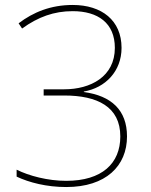

<svg xmlns="http://www.w3.org/2000/svg" viewBox="-20 -744 610 774"><path d="M470 -551C470 -662 390 -724 273 -724C185 -724 114 -695 55 -650L69 -629C134 -676 198 -699 273 -699C375 -699 443 -651 443 -551C443 -435 345 -384 239 -384H156V-359H239C372 -359 465 -314 465 -194C465 -85 391 -15 247 -15C173 -15 97 -35 47 -60V-32C98 -8 168 10 247 10C407 10 492 -75 492 -194C492 -300 429 -358 318 -373V-375C405 -390 470 -457 470 -551Z"/></svg>

Font: Noto Sans Gujarati UI Thin
Style: Regular
Weight: 100
Designer: Jelle Bosma - Monotype Design Team, Universal Thirst
Foundry: Monotype Imaging Inc.
Version: Version 2.106